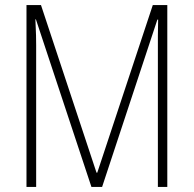

<svg xmlns="http://www.w3.org/2000/svg" viewBox="-20 -734 761 754"><path d="M339 0 121 -658H119Q121 -618 121.5 -595Q122 -572 122 -557V0H84V-714H141L359 -56H362L580 -714H637V0H600V-556Q600 -570 600 -593.5Q600 -617 601 -657H598L381 0Z"/></svg>

Font: Noto Sans Khmer Condensed ExtraLight
Style: Regular
Weight: 200
Width: 3
Designer: Danh Hong and the Monotype Design Team
Foundry: Monotype Imaging Inc.
Version: Version 2.004; ttfautohint (v1.8.4.7-5d5b)